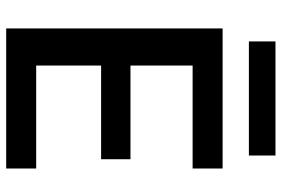

<svg xmlns="http://www.w3.org/2000/svg" viewBox="-165 -746 911 621"><g transform="rotate(90 290.5 -435.5)"><path d="M72 0V-700H525V-603H192V-402H495V-307H192V-97H525V0ZM114 -785V-871H483V-785Z"/></g></svg>

Font: DM Sans 12pt SemiBold
Style: Regular
Weight: 600
Version: Version 4.004;gftools[0.9.30]